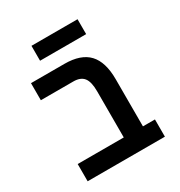

<svg xmlns="http://www.w3.org/2000/svg" viewBox="-183 -907 965 1032"><g transform="rotate(-30 300.0 -391.0)"><path d="M262.5 -503H60.5V-609H268Q369.5 -609 417.5 -557.8Q465.5 -506.5 465.5 -399.5V-107H540V0H60.5V-107H346.5V-393.5Q346.5 -452.5 326.5 -477.8Q306.5 -503 262.5 -503ZM163 -781.5H449V-689H163Z"/></g></svg>

Font: JuliaMono SemiBold
Style: Regular
Weight: 600
Monospace: yes
Designer: cormullion
Foundry: corm
Version: Version 0.055; ttfautohint (v1.8.4)